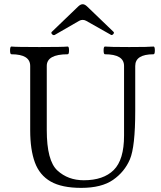

<svg xmlns="http://www.w3.org/2000/svg" viewBox="-20 -889 771 922"><path d="M125 -263.2V-572.3Q125 -628.4 34.7 -628.4Q28.3 -628.4 28.3 -647Q28.3 -665.5 34.7 -665.5Q56.2 -663.1 169.4 -663.1Q282.7 -663.1 305.2 -665.5Q311.5 -665.5 311.5 -647Q311.5 -628.4 305.2 -628.4Q204.6 -628.4 204.6 -572.3V-264.2Q204.6 -117.2 255.6 -70.3Q306.6 -23.4 382.3 -23.4Q476.6 -23.4 526.1 -72.5Q575.7 -121.6 575.7 -237.8V-572.3Q575.7 -628.4 483.9 -628.4Q477.5 -628.4 477.5 -647Q477.5 -665.5 483.9 -665.5Q505.9 -663.1 600.6 -663.1Q695.3 -663.1 717.3 -665.5Q723.6 -665.5 723.6 -647Q723.6 -628.4 717.3 -628.4Q629.4 -628.4 629.4 -572.3V-356Q629.4 -184.1 603.8 -123.8Q578.1 -63.5 522.7 -25.1Q467.3 13.2 370.1 13.2Q276.9 13.2 223.4 -17.3Q169.9 -47.9 147.5 -109.1Q125 -170.4 125 -263.2ZM525.4 -735.8Q526.9 -734.4 527.1 -731.7Q527.3 -729 523.7 -724.9Q520 -720.7 516.1 -720.7Q514.6 -720.7 513.7 -721.2L393.6 -789.1Q385.7 -793.5 377 -793.5Q368.2 -793.5 360.4 -789.1L242.7 -721.2Q241.2 -720.2 238.8 -720.2Q234.4 -720.2 230.5 -724.1Q226.6 -728 226.6 -731Q226.6 -733.9 228.5 -735.8L355.5 -857.9Q366.7 -868.7 377 -868.7Q387.2 -868.7 398.4 -857.9Z"/></svg>

Font: Junicode
Style: Regular
Weight: 400
Designer: Peter S. Baker
Foundry: Briery Creek Software
Version: Version 0.7.2